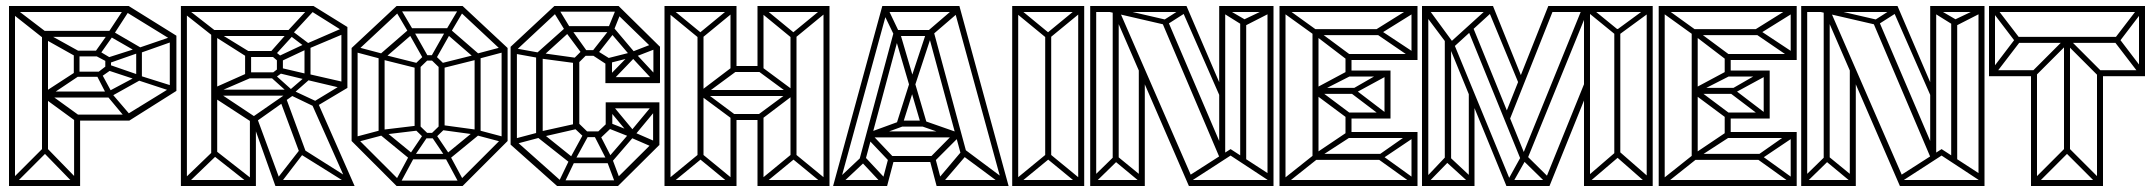

<svg xmlns="http://www.w3.org/2000/svg" viewBox="-20 -620 7175 640"><path d="M10 -599H30V0H10ZM227 -227H247V0H227ZM240 -20V0H14L15 -20ZM411 -238V-218H227V-238ZM409 -600V-580H10V-600ZM226 -446H245V-365H226ZM434 -459H453V-356H434ZM23 0 10 -13 122 -125 135 -112ZM234 0 125 -112 138 -125 247 -13ZM120 -110V-508L140 -505V-110ZM232 -432 125 -492 143 -505 244 -449ZM238 -212 134 -288 143 -308 251 -230ZM332 -498 396 -595 411 -585 354 -497ZM335 -505 355 -516 453 -459 443 -443ZM394 -584 409 -600 568 -501 555 -485ZM449 -444 438 -459 555 -499 565 -485ZM546 -501H568V-317H546ZM396 -234 557 -333 568 -317 411 -218ZM439 -370 560 -332V-313L429 -356ZM329 -310 348 -314 414 -237 404 -220ZM337 -313 446 -371 453 -356 349 -298ZM349 -315V-295H140V-315ZM357 -517V-497H124V-517ZM228 -378 248 -370 139 -297 128 -313ZM299 -375 318 -376 350 -317 336 -303ZM318 -381V-364H235V-381ZM303 -451 306 -432H227V-451ZM290 -437 343 -512 362 -508 314 -440ZM331 -421 350 -420V-395H331ZM345 -410 339 -428 436 -459 445 -445ZM345 -404 449 -368 441 -352 326 -390ZM300 -374 339 -404 353 -389 313 -361ZM295 -436 310 -450 352 -425 333 -416ZM125 -492 20 -575 36 -588 133 -514Z M583 0V-20H833V0ZM583 0V-600H603V0ZM813 0V-228H833V0ZM587 -600H607ZM596 0 583 -13 688 -114 701 -101ZM820 0 692 -101 704 -114 833 -13ZM684 -99V-515H704V-99ZM898 0 817 -227 835 -232 918 -7ZM899 0V-20H1145V0ZM1141 0 1019 -274 1039 -279 1162 0ZM1118 -327V-530H1138V-327ZM1034 -265 1024 -280 1128 -343 1138 -327ZM950 -301 940 -315 1005 -371 1016 -359ZM688 -301V-321H957V-301ZM587 -600H1025V-580H587ZM684 -520H946V-500H684ZM1009 -458 1001 -474 1123 -527 1130 -509ZM955 -507 939 -517 1014 -598 1027 -585ZM1130 -512 1012 -586 1025 -600 1138 -530ZM1004 -458 938 -508 947 -522 1012 -473ZM982 -101 914 -284 934 -292 1001 -110ZM895 -434 881 -446 942 -515 957 -502ZM819 -213 690 -297 703 -315 834 -228ZM830 -212 819 -228 949 -318 960 -304ZM997 -355 1001 -375 1128 -346 1124 -325ZM950 -302 958 -318 1037 -281 1029 -264ZM797 -450H895V-430H797ZM817 -450V-359H797V-450ZM687 -504 695 -519 814 -446 802 -431ZM797 -379H895V-359H797ZM1015 -473V-361H995V-473ZM923 -428V-382H903V-428ZM697 -309 689 -325 808 -378 815 -360ZM883 -373 908 -392 921 -378 895 -359ZM883 -436 895 -450 921 -429 903 -419ZM983 -126 997 -116 915 -9 898 -17ZM1134 -11 985 -104 998 -118 1145 -25ZM879 -366 891 -376 960 -314 949 -303ZM911 -413 905 -431 1003 -477 1013 -461ZM915 -394 1009 -372 1001 -354 906 -377ZM693 -497 593 -576 607 -588 706 -511Z M1302 0 1152 -150 1166 -164 1316 -14ZM1172 -147 1166 -164 1249 -186 1255 -169ZM1314 -9 1299 -18 1347 -107 1362 -98ZM1302 0V-18H1522V0ZM1347 -89 1242 -175 1256 -189 1361 -103ZM1152 -150V-460H1172V-150ZM1257 -171 1251 -187 1376 -202 1382 -186ZM1347 -89V-107H1477V-89ZM1357 -93 1344 -103 1394 -177 1407 -167ZM1510 -9 1462 -98 1477 -107 1525 -18ZM1242 -175V-435H1262V-175ZM1394 -159 1362 -190 1376 -204 1408 -173ZM1394 -159V-177H1430V-159ZM1467 -93 1417 -167 1430 -177 1480 -103ZM1430 -159 1416 -173 1448 -204 1462 -190ZM1249 -424 1166 -446 1172 -463 1255 -441ZM1477 -89 1463 -103 1568 -189 1582 -175ZM1362 -190V-405H1382V-190ZM1522 0 1508 -14 1658 -164 1672 -150ZM1567 -171 1442 -188 1448 -204 1573 -187ZM1376 -391 1256 -421 1262 -437 1382 -407ZM1442 -190V-405H1462V-190ZM1166 -446 1152 -460 1302 -600 1316 -586ZM1256 -421 1242 -435 1347 -526 1361 -512ZM1652 -147 1569 -169 1575 -186 1658 -164ZM1376 -391 1362 -405 1394 -436 1408 -422ZM1394 -418V-436H1430V-418ZM1394 -418 1342 -510 1357 -520 1409 -428ZM1448 -391 1416 -422 1430 -436 1462 -405ZM1562 -175V-435H1582V-175ZM1343 -509 1301 -580 1318 -586 1360 -515ZM1430 -418 1415 -428 1467 -520 1482 -510ZM1448 -391 1442 -407 1562 -437 1568 -421ZM1347 -508V-526H1477V-508ZM1652 -150V-460H1672V-150ZM1568 -421 1463 -512 1477 -526 1582 -435ZM1302 -582V-600H1522V-582ZM1481 -509 1464 -515 1506 -586 1523 -580ZM1575 -424 1569 -441 1652 -463 1658 -446ZM1658 -446 1508 -586 1522 -600 1672 -460Z M2040 0 2023 -13 2162 -151 2178 -137ZM1837 0 1682 -138 1697 -153 1852 -15ZM1699 -140 1693 -157 1776 -179 1782 -162ZM1837 0V-19H2040V0ZM1859 -6 1843 -15 1880 -92 1896 -83ZM1682 -138V-464H1703V-138ZM1881 -76 1767 -166 1782 -181 1894 -91ZM1780 -162 1774 -180 1905 -209 1911 -192ZM1881 -76V-95H2016V-76ZM1894 -81 1880 -92 1928 -180 1942 -169ZM1767 -166V-440H1789V-166ZM2030 -11 2000 -91 2017 -101 2047 -21ZM1923 -166 1888 -199 1904 -214 1938 -181ZM1922 -163V-182H1978V-163ZM1774 -427 1691 -442 1697 -459 1780 -444ZM2004 -83 1962 -165 1977 -176 2019 -94ZM1890 -199V-422H1911V-199ZM2016 -76 2001 -87 2076 -174 2091 -163ZM1982 -160 1967 -175 2008 -214 2023 -199ZM1902 -409 1774 -426 1780 -444 1909 -426ZM1999 -201V-279H2021V-201ZM1697 -449 1682 -464 1828 -600 1843 -585ZM1999 -259V-279H2178V-259ZM1783 -427 1768 -442 1868 -531 1881 -516ZM2079 -164 1998 -196 2004 -214 2085 -182ZM2085 -163 2007 -257 2021 -270 2099 -176ZM2091 -163 2077 -176 2155 -270 2169 -257ZM2157 -129 2081 -162 2087 -182 2163 -149ZM1905 -407 1890 -422 1921 -453 1936 -438ZM2157 -136V-279H2178V-136ZM1924 -435 1860 -521 1877 -533 1939 -446ZM1998 -343V-420H2020V-343ZM1921 -434V-453H1967V-434ZM1867 -512 1821 -587 1840 -594 1882 -525ZM2004 -404 1952 -438 1967 -453 2020 -420ZM1999 -343V-363H2179V-343ZM2022 -352 2006 -363 2081 -440 2097 -430ZM1866 -513V-533H2022V-513ZM1971 -439 1955 -450 2014 -525 2030 -514ZM2008 -409 2002 -425 2089 -447 2095 -431ZM1828 -581V-600H2042V-581ZM2159 -350 2080 -435 2095 -446 2174 -361ZM2079 -436 2015 -511 2024 -530 2095 -446ZM2023 -511 2005 -521 2035 -594 2053 -586ZM2093 -429 2086 -447 2153 -473 2160 -455ZM2158 -344V-465H2180V-344ZM2165 -449 2026 -584 2042 -600 2180 -464Z M2195 0V-20H2435V0ZM2208 0 2195 -13 2307 -105 2320 -92ZM2195 0V-600H2215V0ZM2422 0 2310 -92 2323 -105 2435 -13ZM2415 0V-228H2435V0ZM2305 -90V-510H2325V-90ZM2505 0V-228H2525V0ZM2425 -220 2305 -309 2320 -320 2438 -232ZM2505 0V-20H2745V0ZM2518 0 2505 -13 2617 -105 2630 -92ZM2425 -220V-240H2515V-220ZM2320 -298 2305 -309 2425 -400 2438 -385ZM2732 0 2620 -92 2633 -105 2745 -13ZM2307 -495 2195 -587 2208 -600 2320 -508ZM2325 -300V-320H2611V-300ZM2515 -220 2502 -234 2621 -322 2635 -311ZM2425 -380V-400H2515V-380ZM2200 -580V-600H2435V-580ZM2322 -495 2309 -508 2421 -600 2434 -587ZM2415 -390V-600H2435V-390ZM2620 -300 2502 -387 2515 -400 2635 -311ZM2615 -90V-510H2635V-90ZM2505 -390V-600H2525V-390ZM2725 0V-600H2745V0ZM2617 -495 2505 -587 2518 -600 2630 -508ZM2632 -495 2619 -508 2731 -600 2744 -587ZM2510 -580V-600H2745V-580Z M3322 0 3159 -595 3178 -600 3342 0ZM2778 -1 2764 -15 2847 -93 2862 -80ZM2763 0V-20H2937V0ZM2926 -1 2852 -80 2867 -93 2940 -15ZM2937 0 2918 -5 2942 -96 2961 -91ZM2946 -80 2871 -159 2886 -172 2960 -94ZM2949 -80V-100H3095V-80ZM2878 -158 2870 -176 2985 -218 2993 -200ZM2757 0 2921 -600 2940 -595 2777 0ZM3102 0 3078 -91 3097 -96 3121 -5ZM2882 -162V-182H3174V-162ZM2863 -80 2844 -85 2961 -520 2980 -515ZM3114 -1 3100 -15 3182 -112 3198 -99ZM3102 0V-20H3336V0ZM2985 -198V-218H3059V-198ZM3093 -80 3079 -94 3168 -184 3184 -171ZM2987 -200 2968 -206 3013 -348 3032 -343ZM3051 -201 3011 -338 3030 -343 3070 -207ZM3170 -158 3050 -200 3059 -218 3179 -176ZM3323 -2 3180 -108 3193 -124 3335 -18ZM3012 -332 2961 -506 2980 -511 3031 -338ZM3186 -94 3072 -515 3091 -520 3205 -99ZM2961 -501 2919 -588 2937 -597 2978 -511ZM3030 -335 3011 -341 3068 -513 3087 -508ZM2961 -500V-520H3091V-500ZM2921 -580V-600H3178V-580ZM3085 -501 3073 -517 3165 -596 3178 -581Z M3354 0V-20H3594V0ZM3367 0 3354 -13 3466 -105 3479 -92ZM3581 0 3469 -92 3482 -105 3594 -13ZM3354 0V-600H3374V0ZM3464 -90V-510H3484V-90ZM3574 0V-600H3594V0ZM3466 -495 3354 -587 3367 -600 3479 -508ZM3359 -580V-600H3594V-580ZM3481 -495 3468 -508 3580 -600 3593 -587Z M3614 0V-600H3634V0ZM3776 0V-399L3796 -367V0ZM4205 0V-600H4225V0ZM4114 -92V-549H4134V-77ZM4209 -18 4072 -108 4082 -123 4219 -34ZM3956 -20 3946 -36 4082 -123 4092 -108ZM3628 -9 3615 -22 3698 -103 3711 -90ZM3783 -11 3690 -88 3701 -102 3795 -25ZM3944 0V-20H4223V0ZM3943 0 3691 -581 3709 -589 3962 -8ZM3615 0V-20H3796V0ZM3614 -580V-600H3935V-580ZM3870 -538 3859 -553 3928 -597 3939 -582ZM4054 -281 3917 -593 3935 -600 4056 -318ZM4044 -85V-600H4064V-94ZM3689 -83V-582H3709V-83ZM4044 -580V-600H4225V-580ZM4124 -531 4114 -549 4213 -596 4222 -581ZM4046 -93 3852 -549 3870 -557 4065 -101ZM3861 -538 3662 -584 3673 -599 3872 -553ZM4130 -531 4045 -584 4054 -599 4140 -549Z M4258 0 4245 -13 4357 -102 4370 -89ZM4245 0V-600H4265V0ZM4355 -97V-521H4375V-97ZM4475 -223 4362 -307 4377 -320 4488 -237ZM4475 -225V-245H4605V-225ZM4376 -313 4361 -324 4475 -385 4488 -370ZM4357 -506 4250 -583 4263 -596 4370 -519ZM4375 -307V-327H4495V-307ZM4475 -365V-385H4605V-365ZM4595 -225 4475 -316 4490 -327 4608 -237ZM4492 -307 4475 -316 4595 -385 4608 -370ZM4595 -225V-385H4615V-225ZM4465 -160V-245H4485V-160ZM4255 0V-20H4695V0ZM4376 -95 4361 -106 4471 -180 4484 -165ZM4361 -87V-107H4585V-87ZM4471 -160V-180H4695V-160ZM4685 -10 4565 -96 4580 -107 4698 -22ZM4582 -87 4565 -96 4685 -180 4698 -165ZM4685 0V-180H4705V0ZM4255 -600H4695V-580H4255ZM4376 -515 4484 -435 4471 -420 4361 -504ZM4361 -523H4585V-503H4361ZM4465 -440H4695V-420H4465ZM4681 -593 4698 -580 4579 -506 4564 -520ZM4580 -520 4698 -442 4685 -427 4562 -511ZM4685 -600H4705V-420H4685ZM4465 -365V-440H4485V-365Z M5471 -7 5365 -100 5372 -120 5483 -23ZM5260 0V-20H5489V0ZM5269 -6 5263 -25 5371 -118 5378 -99ZM5469 0V-600H5489V0ZM5260 -2V-595H5280V-2ZM5361 -101V-524L5381 -523V-100ZM5141 -580V-600H5489V-580ZM5364 -505 5272 -580 5286 -592 5378 -517ZM5371 -500 5363 -516 5475 -598 5483 -582ZM5053 -98 5255 -595 5274 -588 5072 -92ZM5049 -93 5061 -109 5149 -22 5136 -8ZM5017 -1 5000 -8 5052 -102 5069 -93ZM5125 -6 5264 -349 5266 -300 5145 0ZM5001 0V-20H5145V0ZM5001 -1 4808 -472 4825 -478 5019 -7ZM5052 -81 4877 -511 4892 -524 5070 -87ZM5011 -218 5000 -245 5141 -600 5160 -593ZM4721 -580V-600H4957V-580ZM4720 0V-600H4741V0ZM4796 -80V-484H4817V-79ZM4876 0V-323L4895 -276V0ZM5043 -340 4937 -596 4957 -599 5053 -361ZM4743 -14 4731 -26 4803 -102 4815 -88ZM4878 -10 4801 -80 4812 -97 4889 -25ZM4722 0V-20H4895V0ZM4809 -466 4722 -582 4736 -598 4824 -478ZM4821 -459 4801 -467 4940 -593 4959 -585Z M5522 0 5509 -13 5621 -102 5634 -89ZM5509 0V-600H5529V0ZM5619 -97V-521H5639V-97ZM5739 -223 5626 -307 5641 -320 5752 -237ZM5739 -225V-245H5869V-225ZM5640 -313 5625 -324 5739 -385 5752 -370ZM5621 -506 5514 -583 5527 -596 5634 -519ZM5639 -307V-327H5759V-307ZM5739 -365V-385H5869V-365ZM5859 -225 5739 -316 5754 -327 5872 -237ZM5756 -307 5739 -316 5859 -385 5872 -370ZM5859 -225V-385H5879V-225ZM5729 -160V-245H5749V-160ZM5519 0V-20H5959V0ZM5640 -95 5625 -106 5735 -180 5748 -165ZM5625 -87V-107H5849V-87ZM5735 -160V-180H5959V-160ZM5949 -10 5829 -96 5844 -107 5962 -22ZM5846 -87 5829 -96 5949 -180 5962 -165ZM5949 0V-180H5969V0ZM5519 -600H5959V-580H5519ZM5640 -515 5748 -435 5735 -420 5625 -504ZM5625 -523H5849V-503H5625ZM5729 -440H5959V-420H5729ZM5945 -593 5962 -580 5843 -506 5828 -520ZM5844 -520 5962 -442 5949 -427 5826 -511ZM5949 -600H5969V-420H5949ZM5729 -365V-440H5749V-365Z M5984 0V-600H6004V0ZM6146 0V-399L6166 -367V0ZM6575 0V-600H6595V0ZM6484 -92V-549H6504V-77ZM6579 -18 6442 -108 6452 -123 6589 -34ZM6326 -20 6316 -36 6452 -123 6462 -108ZM5998 -9 5985 -22 6068 -103 6081 -90ZM6153 -11 6060 -88 6071 -102 6165 -25ZM6314 0V-20H6593V0ZM6313 0 6061 -581 6079 -589 6332 -8ZM5985 0V-20H6166V0ZM5984 -580V-600H6305V-580ZM6240 -538 6229 -553 6298 -597 6309 -582ZM6424 -281 6287 -593 6305 -600 6426 -318ZM6414 -85V-600H6434V-94ZM6059 -83V-582H6079V-83ZM6414 -580V-600H6595V-580ZM6494 -531 6484 -549 6583 -596 6592 -581ZM6416 -93 6222 -549 6240 -557 6435 -101ZM6231 -538 6032 -584 6043 -599 6242 -553ZM6500 -531 6415 -584 6424 -599 6510 -549Z M6763 0 6750 -13 6862 -125 6875 -112ZM6750 0V-20H6990V0ZM6750 0V-380H6770V0ZM6977 0 6865 -112 6878 -125 6990 -13ZM6611 -366V-386H6759V-366ZM6630 -372 6616 -384 6699 -493 6712 -479ZM6610 -366V-600H6630V-366ZM6860 -110V-481H6880V-110ZM6970 0V-380H6990V0ZM6699 -479 6616 -588 6630 -600 6712 -493ZM6763 -365 6750 -378 6862 -490 6875 -477ZM6976 -365 6864 -477 6877 -490 6989 -378ZM6698 -477V-497H7042V-477ZM6981 -366V-386H7129V-366ZM6611 -580V-600H7129V-580ZM7112 -372 7030 -479 7043 -493 7126 -384ZM7110 -366V-600H7130V-366ZM7043 -479 7030 -493 7112 -600 7126 -588Z"/></svg>

Font: Octagon Variable
Style: Regular
Weight: 400
Designer: Alexander Royter, Emma Schmalisch, Felix Willnauer, Friederike Temme, Greta Wachholz, Jason Tsiakas, Julia Baskal, Julia
Foundry: Type Design @ HAW Hamburg
Version: Version 1.000